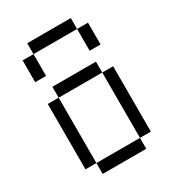

<svg xmlns="http://www.w3.org/2000/svg" viewBox="-181 -852 863 954"><g transform="rotate(-30 250.0 -375.0)"><path d="M125 -62.5V0H375V-62.5ZM125 -62.5Q125 -62.5 125 -437.5H62.5Q62.5 -437.5 62.5 -62.5ZM375 -62.5H437.5Q437.5 -62.5 437.5 -437.5H375Q375 -437.5 375 -62.5ZM125 -437.5H375V-500H125ZM62.5 -687.5Q62.5 -687.5 62.5 -562.5H125Q125 -562.5 125 -687.5ZM375 -687.5Q375 -687.5 375 -562.5H437.5Q437.5 -562.5 437.5 -687.5ZM125 -687.5H375V-750H125Z"/></g></svg>

Font: Unifont
Style: Regular
Weight: 500
Version: Version 13.0.05